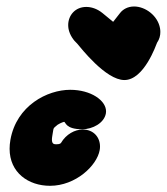

<svg xmlns="http://www.w3.org/2000/svg" viewBox="-20 -577 519 598"><path d="M248.7 -555.4C263.4 -555.4 281.6 -550.6 299.2 -536.3L332.4 -509L353.9 -536.4C362.8 -548 378 -556.8 397.6 -556.8C432.8 -556.8 471.5 -528.2 478.4 -489C479.1 -485.3 479.4 -481.3 479.4 -477.3C479.4 -466.4 476.7 -454.8 469.2 -444C466.1 -437 428.7 -327.7 367.4 -327.7C309.2 -327.7 231.4 -428.4 220.4 -441.2C209.6 -450.7 196.9 -468 193.4 -487.4C192.8 -491.3 192.4 -495.1 192.4 -498.8C192.4 -529.4 214.4 -555.4 248.7 -555.4ZM135.8 1.7C215.7 1.7 282 -61.1 290.5 -109.5C291.2 -113.3 291.5 -117 291.5 -120.7C291.5 -149.2 271.8 -173.6 237.7 -173.6C213.5 -173.6 186 -159.4 169.8 -131.6C168.9 -130.8 166 -127.8 158.3 -127.8C156.9 -127.8 155.3 -127.7 153.7 -127.7C148 -127.7 141.7 -129.2 141.7 -142.1C141.7 -145.2 142 -148.8 142.8 -153.3C143.1 -155.8 143.5 -158.3 144.2 -162C147.5 -181 145.2 -176.1 159.6 -188.6C160.7 -189.6 172 -195.7 179.6 -197.6C184.7 -197.3 183.5 -174.4 236.1 -174.4C268.4 -174.4 304.5 -193.7 309.8 -223.9C310.2 -226 310.3 -228.1 310.3 -230.2C310.3 -264 263.4 -297.3 198.6 -297.3C127.6 -297.3 31.3 -248.4 12.4 -141.3C10.7 -131.6 9.9 -122.4 9.9 -113.6C9.9 -39.4 68.3 1.7 135.8 1.7Z"/></svg>

Font: TudorRose
Style: BoldOblique
Weight: 500
Version: Version 001.000